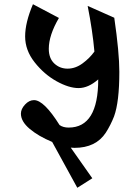

<svg xmlns="http://www.w3.org/2000/svg" viewBox="-20 -692 660 909"><path d="M333 8Q323 8 315 7L417 152L346 197L227 -20Q162 -47 120.5 -82Q79 -117 79 -154Q79 -176 98.5 -197Q118 -218 141 -218Q188 -218 262 -100Q279 -88 305 -88Q445 -88 445 -316Q398 -275 352 -275Q306 -275 247.5 -307.5Q189 -340 144 -397Q99 -454 99 -519.5Q99 -585 136 -672L259 -607Q211 -525 211 -461Q211 -416 237 -391.5Q263 -367 300 -367Q337 -367 371 -392Q405 -417 427 -448Q418 -548 395 -664L521 -608Q545 -443 545 -352Q545 -209 520 -141Q504 -100 481 -64Q434 8 333 8Z"/></svg>

Font: Halant
Style: Bold
Weight: 700
Designer: Hitesh Malaviya (Devanagari), Satya Rajpurohit (Latin)
Foundry: Indian Type Foundry
Version: Version 1.101;PS 1.0;hotconv 1.0.78;makeotf.lib2.5.61930; tt